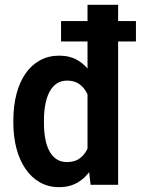

<svg xmlns="http://www.w3.org/2000/svg" viewBox="-20 -770 629 800"><path d="M344.7 -112.8V-750H472.2V0H357.4ZM35.6 -257.8V-268.1Q35.6 -328.6 48.6 -378.2Q61.5 -427.7 86.2 -463.4Q110.8 -499 146.5 -518.6Q182.1 -538.1 227.1 -538.1Q271 -538.1 304 -518.8Q336.9 -499.5 359.9 -464.4Q382.8 -429.2 396.7 -381.1Q410.6 -333 416.5 -274.4V-249Q410.2 -193.4 396.2 -146Q382.3 -98.6 359.4 -63.7Q336.4 -28.8 303.5 -9.5Q270.5 9.8 226.1 9.8Q181.6 9.8 146.2 -10.3Q110.8 -30.3 86.2 -66.4Q61.5 -102.5 48.6 -151.4Q35.6 -200.2 35.6 -257.8ZM163.1 -268.1V-257.8Q163.1 -224.1 168.2 -194.3Q173.3 -164.6 184.8 -142.3Q196.3 -120.1 214.6 -107.4Q232.9 -94.7 259.3 -94.7Q292.5 -94.7 314.2 -111.6Q335.9 -128.4 347.7 -157.7Q359.4 -187 362.8 -224.1V-298.3Q360.8 -328.1 353.5 -353Q346.2 -377.9 333.7 -396Q321.3 -414.1 303 -424.1Q284.7 -434.1 259.8 -434.1Q233.4 -434.1 215.1 -421.1Q196.8 -408.2 185.3 -385.5Q173.8 -362.8 168.5 -332.8Q163.1 -302.7 163.1 -268.1ZM546.4 -682.1V-597.2H234.4V-682.1Z"/></svg>

Font: Roboto SemiCondensed SemiBold
Style: Regular
Weight: 600
Width: 4
Designer: Christian Robertson
Foundry: Google
Version: Version 3.009; 2024